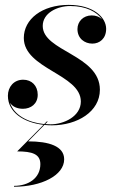

<svg xmlns="http://www.w3.org/2000/svg" viewBox="-20 -490 468 766"><path d="M141 165C141 221 93 251.5 36 251.5V255C145 255 236 210 236 145.5C236 93 175 74 92.5 74L157 8.5C167 9.5 177 10 187 10C288.5 10 378.5 -44.5 378.5 -132C378.5 -271.5 150.5 -285 150.5 -386.5C150.5 -438 208 -466 260.5 -466C323 -466 367 -442.5 387 -413C377 -423 362.5 -428.5 346 -428.5C312 -428.5 289 -404 289 -374C289 -336.5 317.5 -316 348.5 -316C377 -316 403.5 -335.5 403.5 -375C403.5 -419.5 354.5 -470.5 254 -470.5C147.5 -470.5 75 -413.5 75 -338.5C75 -215 302.5 -194 302.5 -85C302.5 -26 235.5 6 181.5 6C174.5 6 167.5 5.5 160.5 5L170.5 -5H166L156.5 5C92.5 -1 36 -30 20 -80C30 -64 49.5 -56 71.5 -56C103 -56 130.5 -75.5 130.5 -112C130.5 -148 106.5 -172 72.5 -172C35 -172 11.5 -143 11.5 -108C11.5 -42.5 73.5 -1 153.5 8L48.5 114C108.5 114 141 124.5 141 165Z"/></svg>

Font: Bodoni* 48pt Medium
Style: Italic
Weight: 500
Italic angle: -13°
Version: Version 2.3